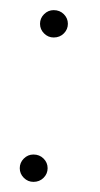

<svg xmlns="http://www.w3.org/2000/svg" viewBox="-20 -353 197 379"><path d="M86 -279Q75 -279 67 -287Q59 -295 59 -306Q59 -317 67 -325Q75 -333 86 -333Q98 -333 106 -325Q114 -317 114 -306Q114 -295 106 -287Q98 -279 86 -279ZM46 6Q35 6 27 -2Q19 -10 19 -21Q19 -32 27 -40Q35 -48 46 -48Q58 -48 66 -40Q74 -32 74 -21Q74 -10 66 -2Q58 6 46 6Z"/></svg>

Font: Alumni Sans Thin ExtraLight
Style: Italic
Weight: 250
Italic angle: -8°
Version: Version 1.016